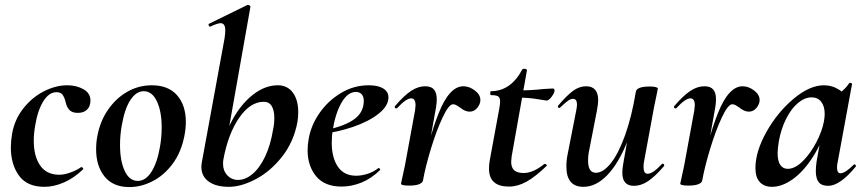

<svg xmlns="http://www.w3.org/2000/svg" viewBox="-20 -745 3513 779"><path d="M24 -147Q24 -172 29 -202Q39 -260 74.5 -305Q110 -350 158 -374.5Q206 -399 253 -399Q290 -399 318.5 -383Q347 -367 347 -337Q347 -314 333.5 -300.5Q320 -287 296 -287Q272 -287 261 -299.5Q250 -312 246 -332Q241 -351 233.5 -361Q226 -371 209 -371Q179 -371 156 -334.5Q133 -298 123 -237Q117 -204 117 -174Q117 -111 143 -73.5Q169 -36 221 -36Q241 -36 267 -45.5Q293 -55 309 -67H310Q313 -67 316 -64Q319 -61 317 -58Q281 -23 240 -5Q199 13 160 13Q90 13 57 -32.5Q24 -78 24 -147Z M370 -139Q370 -169 375 -193Q386 -253 418.5 -300Q451 -347 497 -373Q543 -399 596 -399Q663 -399 698.5 -358.5Q734 -318 734 -250Q734 -223 728 -193Q715 -127 680.5 -80.5Q646 -34 599.5 -10Q553 14 505 14Q439 14 404.5 -28.5Q370 -71 370 -139ZM629 -149Q636 -188 636 -228Q636 -293 616.5 -334Q597 -375 563 -375Q533 -375 509.5 -340Q486 -305 474 -236Q467 -197 467 -157Q467 -92 486 -51.5Q505 -11 539 -11Q571 -11 594.5 -48Q618 -85 629 -149Z M797 -68Q797 -75 799 -87L891 -589Q894 -609 894 -622Q894 -651 875 -651Q863 -651 833 -637H832Q828 -637 826.5 -642.5Q825 -648 829 -649L984 -725H986Q990 -725 993.5 -722Q997 -719 996 -717L886 -96Q885 -91 885 -80Q885 -52 902.5 -33.5Q920 -15 946 -15Q976 -15 1005 -39.5Q1034 -64 1056 -110.5Q1078 -157 1088 -220Q1093 -241 1093 -267Q1093 -297 1082.5 -314.5Q1072 -332 1050 -332Q995 -332 950 -266.5Q905 -201 886 -96L875 -116Q887 -192 922 -257Q957 -322 1006 -360.5Q1055 -399 1107 -399Q1146 -399 1168 -369.5Q1190 -340 1190 -290Q1190 -272 1187 -251Q1172 -170 1125 -110Q1078 -50 1018.5 -18.5Q959 13 909 13Q856 13 826.5 -8.5Q797 -30 797 -68Z M1228 -136Q1228 -158 1233 -185Q1243 -239 1277.5 -288Q1312 -337 1364 -368Q1416 -399 1476 -399Q1514 -399 1535 -386Q1556 -373 1556 -350Q1556 -315 1516 -283.5Q1476 -252 1412 -230Q1348 -208 1279 -201L1281 -214Q1363 -227 1409.5 -256Q1456 -285 1456 -336Q1456 -353 1447.5 -362.5Q1439 -372 1424 -372Q1391 -372 1366 -329Q1341 -286 1330 -218Q1326 -194 1326 -166Q1326 -105 1351 -68.5Q1376 -32 1425 -32Q1446 -32 1470.5 -39.5Q1495 -47 1515 -63H1516Q1519 -63 1521.5 -60Q1524 -57 1522 -55Q1486 -20 1446 -4Q1406 12 1366 12Q1297 12 1262.5 -30Q1228 -72 1228 -136Z M1860 -395Q1884 -395 1906.5 -378Q1929 -361 1929 -339Q1929 -323 1916.5 -307.5Q1904 -292 1885 -292Q1867 -292 1846 -309Q1839 -314 1832 -318Q1825 -322 1818 -322Q1801 -322 1776 -269Q1751 -216 1728.5 -142Q1706 -68 1696 -12L1686 -13Q1716 -175 1759.5 -285Q1803 -395 1860 -395ZM1607 0Q1608 -7 1613.5 -30Q1619 -53 1623 -74L1664 -297Q1666 -313 1666 -318Q1666 -346 1648 -346Q1628 -346 1591 -306Q1590 -305 1588 -305Q1584 -305 1582 -308.5Q1580 -312 1583 -315Q1619 -357 1647.5 -376Q1676 -395 1705 -395Q1730 -395 1741 -381.5Q1752 -368 1752 -342Q1752 -327 1749 -309L1696 -12Q1694 -3 1680 2.5Q1666 8 1640 8Q1607 8 1607 0Z M1964 -61Q1964 -76 1967 -94L2006 -306Q2009 -323 2009 -334Q2009 -349 2001 -354Q1993 -359 1972 -359Q1969 -359 1969 -366Q1969 -375 1972 -375Q2052 -375 2099 -463Q2101 -466 2106 -466Q2111 -466 2115 -464Q2119 -462 2118 -460L2056 -111Q2054 -95 2054 -89Q2054 -65 2066.5 -54Q2079 -43 2105 -43Q2143 -43 2189 -80H2190Q2194 -80 2197 -77Q2200 -74 2197 -71Q2151 -27 2115.5 -7.5Q2080 12 2045 12Q1964 12 1964 -61ZM2078 -349 2080 -378Q2133 -378 2187 -384L2223 -386Q2230 -386 2230 -377Q2230 -369 2218.5 -353Q2207 -337 2197 -337Q2195 -337 2159 -343Q2123 -349 2078 -349Z M2278 -69Q2278 -95 2283 -119L2318 -297Q2321 -312 2321 -321Q2321 -344 2305 -344Q2295 -344 2283.5 -335.5Q2272 -327 2253 -309Q2251 -307 2249 -307Q2246 -307 2244 -310.5Q2242 -314 2245 -317Q2279 -357 2304.5 -376Q2330 -395 2358 -395Q2407 -395 2407 -338Q2407 -324 2402 -297L2371 -138Q2366 -116 2366 -93Q2366 -44 2398 -44Q2427 -44 2458 -82.5Q2489 -121 2516 -196Q2543 -271 2560 -374L2578 -373Q2559 -255 2524 -168Q2489 -81 2443.5 -34Q2398 13 2347 13Q2278 13 2278 -69ZM2505 -44Q2505 -59 2508 -77L2560 -374Q2565 -394 2616 -394Q2633 -394 2641 -391.5Q2649 -389 2649 -386L2645 -365Q2635 -318 2634 -312L2593 -89Q2591 -80 2591 -67Q2591 -40 2608 -40Q2629 -40 2666 -80Q2667 -81 2669 -81Q2672 -81 2674 -77.5Q2676 -74 2674 -71Q2638 -29 2609.5 -10Q2581 9 2552 9Q2505 9 2505 -44Z M2993 -395Q3017 -395 3039.5 -378Q3062 -361 3062 -339Q3062 -323 3049.5 -307.5Q3037 -292 3018 -292Q3000 -292 2979 -309Q2972 -314 2965 -318Q2958 -322 2951 -322Q2934 -322 2909 -269Q2884 -216 2861.5 -142Q2839 -68 2829 -12L2819 -13Q2849 -175 2892.5 -285Q2936 -395 2993 -395ZM2740 0Q2741 -7 2746.5 -30Q2752 -53 2756 -74L2797 -297Q2799 -313 2799 -318Q2799 -346 2781 -346Q2761 -346 2724 -306Q2723 -305 2721 -305Q2717 -305 2715 -308.5Q2713 -312 2716 -315Q2752 -357 2780.5 -376Q2809 -395 2838 -395Q2863 -395 2874 -381.5Q2885 -368 2885 -342Q2885 -327 2882 -309L2829 -12Q2827 -3 2813 2.5Q2799 8 2773 8Q2740 8 2740 0Z M3045 -63Q3045 -130 3089.5 -209.5Q3134 -289 3199.5 -344Q3265 -399 3323 -399Q3357 -399 3386 -380Q3415 -361 3418 -324L3358 -357Q3375 -359 3393.5 -373Q3412 -387 3425 -407Q3427 -409 3429 -409Q3432 -409 3435 -407Q3438 -405 3437 -404L3379 -89Q3376 -76 3376 -66Q3376 -42 3390 -42Q3409 -42 3444 -77Q3445 -78 3447 -78Q3450 -78 3452 -74.5Q3454 -71 3452 -69Q3388 9 3340 9Q3314 9 3302 -5.5Q3290 -20 3290 -51Q3290 -68 3293 -89L3318 -229L3339 -246Q3316 -167 3278 -108Q3240 -49 3196.5 -18Q3153 13 3112 13Q3081 13 3063 -6Q3045 -25 3045 -63ZM3323 -253Q3326 -270 3326 -283Q3326 -314 3312 -332Q3298 -350 3273 -350Q3245 -350 3217.5 -327Q3190 -304 3169.5 -263Q3149 -222 3140 -172Q3135 -140 3135 -124Q3135 -91 3146 -75.5Q3157 -60 3176 -60Q3206 -60 3237.5 -91.5Q3269 -123 3292.5 -168.5Q3316 -214 3323 -253Z"/></svg>

Font: Cormorant Infant
Style: Bold Italic
Weight: 700
Italic angle: -10°
Designer: Christian Thalmann (Catharsis Fonts)
Foundry: Catharsis Fonts
Version: Version 4.000